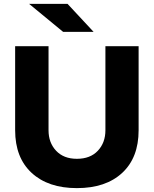

<svg xmlns="http://www.w3.org/2000/svg" viewBox="-20 -953 792 989"><path d="M694 -715V-282Q694 -141 609.5 -62.5Q525 16 376 16Q228 16 143 -62.5Q58 -141 58 -282V-715H230V-282Q230 -218 269 -176.5Q308 -135 376 -135Q445 -135 484 -176.5Q523 -218 523 -282V-715ZM305 -789 130 -933H328L462 -789Z"/></svg>

Font: Wix Madefor Display ExtraBold
Style: Regular
Weight: 800
Designer: Dalton Maag Ltd
Foundry: Dalton Maag Ltd
Version: Version 3.100